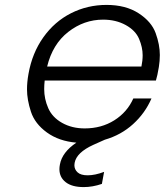

<svg xmlns="http://www.w3.org/2000/svg" viewBox="-20 -574 671 782"><path d="M627 -301Q621 -265 615 -246H162Q160 -228 160 -211Q160 -171 176.5 -133.5Q193 -96 233 -73.5Q273 -51 325 -51Q393 -51 445.5 -84Q498 -117 523 -173H597Q571 -113 522 -68.5Q473 -24 407 -5L360 16Q292 47 284 89Q283 94 283 99Q283 116 296 128Q309 140 337 140Q367 140 404 126L395 175Q357 188 321 188Q273 188 247.5 168Q222 148 222 115Q222 106 224 96Q233 46 291 7Q220 1 171 -34.5Q122 -70 106 -119Q90 -168 90 -210Q90 -240 96 -273Q111 -358 156.5 -422Q202 -486 269 -520Q336 -554 414 -554Q492 -554 544.5 -520Q597 -486 614 -439Q631 -392 631 -350Q631 -326 627 -301ZM556 -303Q561 -327 561 -349Q561 -381 546.5 -415.5Q532 -450 492 -472Q452 -494 400 -494Q322 -494 258 -444Q194 -394 172 -303Z"/></svg>

Font: Fz Poppins Light
Style: Italic
Weight: 300
Italic angle: -10°
Designer: Ninad Kale (Devanagari), Jonny Pinhorn (Latin)
Foundry: Indian Type Foundry
Version: Vit hóa bi Vntype.Com & FontZin.Com